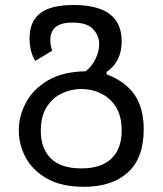

<svg xmlns="http://www.w3.org/2000/svg" viewBox="-20 -530 642 758"><path d="M311.5 207.5Q222.7 207.5 165.5 175Q108.4 142.6 81.3 91.6Q54.2 40.5 54.2 -15.1Q54.2 -72.3 82.8 -125.5Q111.3 -178.7 169.7 -212.9Q228 -247.1 317.9 -248.5Q341.8 -266.6 356.7 -296.4Q371.6 -326.2 371.6 -355.5Q371.6 -389.2 347.7 -415Q323.7 -440.9 265.6 -440.9Q178.7 -440.9 178.7 -372.1Q178.7 -351.6 186 -329.6L119.1 -289.6Q96.7 -326.7 96.7 -378.4Q96.7 -445.3 138.7 -477.8Q180.7 -510.3 270.5 -510.3Q460.4 -510.3 460.4 -367.2Q460.4 -286.1 400.9 -246.1V-236.3Q474.6 -209 511 -156.2Q547.4 -103.5 547.4 -19.5Q547.4 93.8 484.9 150.6Q422.4 207.5 311.5 207.5ZM300.8 134.8Q380.4 134.8 420.4 95.7Q460.4 56.6 460.4 -14.2Q460.4 -71.8 437.3 -108.2Q414.1 -144.5 377.4 -161.6Q340.8 -178.7 301.3 -178.7Q261.7 -178.7 224.9 -161.6Q188 -144.5 164.6 -107.9Q141.1 -71.3 141.1 -13.7Q141.1 56.6 180.9 95.7Q220.7 134.8 300.8 134.8Z"/></svg>

Font: Vazir Code Hack
Style: Code-Hack
Weight: 400
Foundry: DejaVu fonts team - Redesigned by Saber Rastikerdar
Version: Version 1.1.2